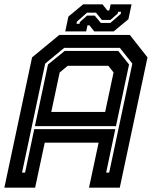

<svg xmlns="http://www.w3.org/2000/svg" viewBox="-37 -860 701 880"><path d="M-17 0 110 -597 235 -700H558L639 -597L512 0H371L415 -206H168L124 0ZM64 -69H78L120 -268H491.5L449.5 -69H463.5L569.5 -568.5L512.5 -640.5H257L170 -568.5ZM198 -347H445L483.5 -528L459.5 -558.5H273.5L236.5 -528ZM123 -282 183 -564.5 259.5 -626.5H505L554.5 -564.5L494.5 -282ZM262 -716 276.5 -784 344 -840H433L455 -812H464L470 -840H566L551.5 -772L484 -716H395L373 -744H364L358 -716ZM313.5 -751H327.5L329 -759L362 -788.5H397L425 -755H469L516 -796L518 -806H504L502.5 -798L469 -768.5H430L403 -802H362L315.5 -761Z"/></svg>

Font: Tourney Thin
Style: Italic
Weight: 100
Italic angle: -12°
Designer: Tyler Finck
Foundry: Etcetera Type Co
Version: Version 1.015